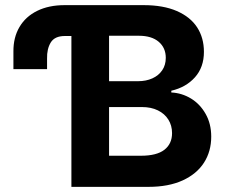

<svg xmlns="http://www.w3.org/2000/svg" viewBox="-20 -727 875 747"><path d="M163.1 -499V-458H32.2V-526.4Q31.7 -581.1 55.7 -621.8Q79.6 -662.6 124.8 -684.8Q169.9 -707 231.4 -707H539.1Q615.2 -707 668 -684.1Q720.7 -661.1 747.1 -620.4Q773.4 -579.6 773.4 -525.4Q773.4 -465.3 738.5 -426.3Q703.6 -387.2 646.5 -374V-367.2Q687.5 -365.2 722.9 -343.8Q758.3 -322.3 780 -283.9Q801.8 -245.6 801.8 -195.3Q801.8 -138.2 773.7 -94.2Q745.6 -50.3 690.7 -25.1Q635.7 0 557.6 0H257.8V-586.9H232.4Q192.9 -586.9 177.5 -561.8Q162.1 -536.6 163.1 -499ZM649.4 -209Q649.4 -238.8 635 -261.7Q620.6 -284.7 594.2 -297.6Q567.9 -310.5 532.2 -310.5H404.3V-121.1H528.3Q589.8 -121.1 619.6 -144.3Q649.4 -167.5 649.4 -209ZM625 -502Q625 -541 597.4 -564.5Q569.8 -587.9 520.5 -587.9H404.3V-411.1H517.6Q548.3 -411.1 572.8 -422.1Q597.2 -433.1 611.1 -453.6Q625 -474.1 625 -502Z"/></svg>

Font: Pretendard Std
Style: Bold
Weight: 700
Designer: Base glyphs from Inter by Rasmus Andersson; Hangeul glyphs from Noto Sans CJK(Source Han Sans) by Jang Soo-young and Kan
Foundry: Kil Hyung-jin
Version: Version 1.309